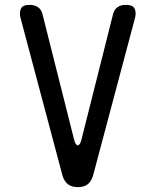

<svg xmlns="http://www.w3.org/2000/svg" viewBox="-20 -760 640 790"><path d="M64 -688Q59 -708 66 -724Q73 -740 102 -740Q122 -740 135.5 -731Q149 -722 154 -705L285 -185Q291 -162 300 -162Q309 -162 315 -185L446 -705Q451 -722 464.5 -731Q478 -740 498 -740Q527 -740 534 -724Q541 -708 536 -688L363 -38Q356 -14 341 -2Q326 10 300 10Q275 10 259.5 -2Q244 -14 237 -38Z"/></svg>

Font: Maple Mono
Style: Regular
Weight: 400
Monospace: yes
Designer: subframe7536
Version: Version 7.300